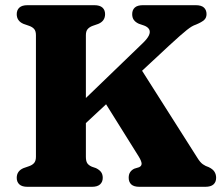

<svg xmlns="http://www.w3.org/2000/svg" viewBox="-20 -720 862 740"><path d="M247.5 -281 529 -552.5Q548 -570.5 554 -583.8Q560 -597 555 -606.5Q550 -616 535.5 -621.5L515 -628.5Q502 -634.5 495.8 -643.2Q489.5 -652 489.5 -665.5Q489.5 -681.5 499.5 -690.8Q509.5 -700 531 -700H734.5Q756 -700 766 -690.8Q776 -681.5 776 -665.5Q776 -651.5 766.8 -643Q757.5 -634.5 736 -625.5Q727 -622.5 719 -617.8Q711 -613 700.2 -604.5Q689.5 -596 673 -581.5Q656.5 -567 631 -543.5L277 -214ZM363 -359.5 507.5 -479 740.5 -112Q751.5 -94 762 -86.8Q772.5 -79.5 784 -76Q800 -68.5 806.5 -58.2Q813 -48 813 -34.5Q813 -18.5 802.8 -9.2Q792.5 0 771 0H517.5Q496 0 486 -9.2Q476 -18.5 476 -35Q476 -48.5 482 -57Q488 -65.5 498 -70L516 -75.5Q526 -80 525.8 -89.5Q525.5 -99 514.5 -117ZM311 -115.5Q311 -99.5 316.2 -91.2Q321.5 -83 334 -77.5L350 -72Q364 -65 370 -56.2Q376 -47.5 376 -34.5Q376 -19 365.8 -9.5Q355.5 0 334.5 0H86Q65 0 54.8 -9.2Q44.5 -18.5 44.5 -34.5Q44.5 -61 70.5 -72L92 -79.5Q105 -84 111.8 -92.2Q118.5 -100.5 118.5 -115.5V-584.5Q118.5 -600 111.8 -608Q105 -616 92 -620.5L70.5 -628Q44.5 -639 44.5 -665.5Q44.5 -681.5 54.8 -690.8Q65 -700 86 -700H343.5Q364.5 -700 374.8 -690.8Q385 -681.5 385 -665.5Q385 -639 359 -628L337.5 -620.5Q325 -616 318 -608Q311 -600 311 -584.5Z"/></svg>

Font: Fraunces 28pt Soft Wonky
Style: Bold
Weight: 700
Version: Version 1.000;[b76b70a41]